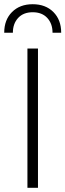

<svg xmlns="http://www.w3.org/2000/svg" viewBox="-26 -890 310 910"><path d="M264 -735H223Q223 -778 198 -805Q173 -832 129 -832Q85 -832 60 -805Q35 -778 35 -735H-6Q-6 -796 31 -833Q68 -870 129 -870Q190 -870 227 -833Q264 -796 264 -735ZM154 -660V0H104V-660Z"/></svg>

Font: Elaine Sans Light
Style: Regular
Weight: 300
Designer: Wei Huang
Foundry: Wei Huang
Version: Version 2.001;December 24, 2019;FontCreator 12.0.0.2547 64-b